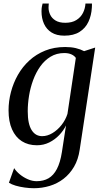

<svg xmlns="http://www.w3.org/2000/svg" viewBox="-20 -796 565 1066"><path d="M422.5 35Q414.5 90 390.8 130.2Q367 170.5 332.5 197Q298 223.5 255.8 236.2Q213.5 249 168.5 249Q143.5 249 116.8 245.2Q90 241.5 67 234.8Q44 228 29.5 218.5L58.5 137.5Q70 155.5 90 172Q110 188.5 134.5 199.2Q159 210 183.5 210Q221.5 210 249.5 193.8Q277.5 177.5 296 142Q314.5 106.5 323.5 49.5L346.5 -99.5Q332.5 -71 308.8 -46Q285 -21 253.5 -5.2Q222 10.5 185 10.5Q136.5 10.5 101.2 -12Q66 -34.5 46.8 -77.8Q27.5 -121 27.5 -183.5Q27.5 -234.5 40.8 -285Q54 -335.5 79.5 -380.5Q105 -425.5 143 -460.2Q181 -495 230.8 -515Q280.5 -535 342 -535Q375 -535 401 -528.8Q427 -522.5 447 -512L508.5 -532ZM401 -474.5Q392.5 -487 376.2 -494.2Q360 -501.5 337 -501.5Q294 -501.5 260.8 -481.2Q227.5 -461 203.5 -427.2Q179.5 -393.5 164 -351.2Q148.5 -309 141.2 -264.2Q134 -219.5 134 -178.5Q134 -142.5 139.5 -116.5Q145 -90.5 155.8 -73.5Q166.5 -56.5 181.2 -48.2Q196 -40 214 -40Q243 -40 271.2 -57Q299.5 -74 321.8 -102.2Q344 -130.5 354.5 -163.5ZM337 -598Q294 -598 266 -615.8Q238 -633.5 224.2 -664Q210.5 -694.5 210.5 -732.5Q210.5 -748.5 212.5 -758.8Q214.5 -769 216.5 -776.5H251Q251 -773.5 250.2 -768.5Q249.5 -763.5 249.5 -754Q249.5 -733.5 258.8 -714Q268 -694.5 288.5 -682Q309 -669.5 342.5 -669.5Q380 -669.5 404.2 -684.8Q428.5 -700 440.8 -724.5Q453 -749 454.5 -776.5H490.5Q490.5 -772.5 490.5 -767.2Q490.5 -762 490 -754Q487.5 -710.5 471 -675Q454.5 -639.5 421.5 -618.8Q388.5 -598 337 -598Z"/></svg>

Font: Merriweather 96pt
Style: Italic
Weight: 400
Italic angle: -7.8°
Version: Version 2.101